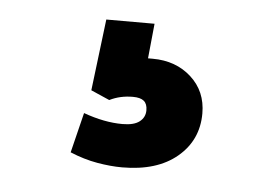

<svg xmlns="http://www.w3.org/2000/svg" viewBox="-32 -72 480 329"><g transform="rotate(5 208.0 92.0)"><path d="M98 199 115 130Q151 143 182 143Q202 143 211.5 135.5Q221 128 221 116Q221 105 215 100Q209 95 196 95Q174 95 156 104L124 90L139 -33H222L216 27Q216 27 224 27Q264 27 290.5 51Q317 75 317 113Q317 159 282.5 188Q248 217 188 217Q168 217 145 213Q122 209 98 199Z"/></g></svg>

Font: BLUETTI 2.0 Medium
Style: Italic
Weight: 500
Designer: Stijn de Vries
Foundry: tokotype
Version: Version 2.005;October 31, 2023;FontCreator 14.0.0.2814 64-bi